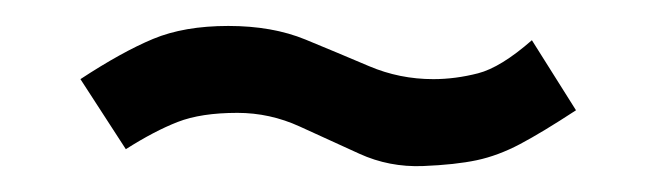

<svg xmlns="http://www.w3.org/2000/svg" viewBox="-20 -369 506 148"><path d="M77 -254 42 -308Q74 -329 98 -339Q122 -349 156 -349Q190 -349 215.5 -338.5Q241 -328 264.5 -318Q288 -308 314 -308Q331 -308 348.5 -312.5Q366 -317 390 -338L424 -284Q398 -267 381 -258Q364 -249 347.5 -245.5Q331 -242 306 -241Q280 -240 257 -250.5Q234 -261 211 -271.5Q188 -282 163 -282Q135 -282 117 -275Q99 -268 77 -254Z"/></svg>

Font: Podkova VF Beta
Style: Regular
Weight: 400
Designer: Ilya Yudin
Foundry: Cyreal (www.cyreal.org)
Version: Version 2.100